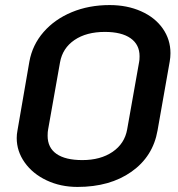

<svg xmlns="http://www.w3.org/2000/svg" viewBox="-20 -729 704 758"><path d="M46 -184Q46 -199 49 -214L96 -486Q108 -552 152 -602.5Q196 -653 263.5 -681Q331 -709 413 -709Q482 -709 537 -684.5Q592 -660 622.5 -616.5Q653 -573 653 -519Q653 -503 650 -486L602 -214Q584 -111 499 -51Q414 9 286 9Q219 9 164 -17Q109 -43 77.5 -87.5Q46 -132 46 -184ZM482 -218 529 -483Q531 -491 531 -507Q531 -553 495.5 -578Q460 -603 394 -603Q321 -603 274 -571Q227 -539 217 -483L170 -218Q168 -209 168 -193Q168 -146 203 -121.5Q238 -97 305 -97Q377 -97 424.5 -129.5Q472 -162 482 -218Z"/></svg>

Font: K2D SemiBold
Style: Italic
Weight: 600
Italic angle: -10°
Designer: Katatrad Aksorn Co.,Ltd.
Foundry: Cadson Demak Co.,Ltd.
Version: Version 1.000; ttfautohint (v1.6)